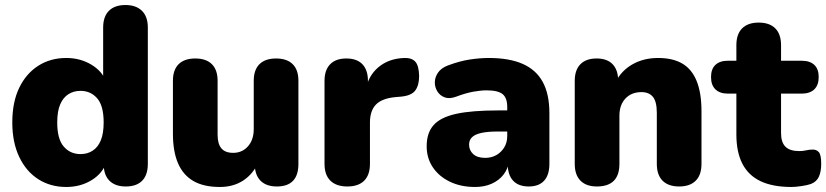

<svg xmlns="http://www.w3.org/2000/svg" viewBox="-20 -734 3292 765"><path d="M244 11Q181 11 132.5 -20Q84 -51 56.5 -109Q29 -167 29 -246Q29 -327 56.5 -384Q84 -441 132.5 -472Q181 -503 244 -503Q299 -503 343 -477Q387 -451 402 -410H391V-624Q391 -668 414 -691Q437 -714 480 -714Q522 -714 545.5 -691Q569 -668 569 -624V-81Q569 -37 546.5 -14Q524 9 481 9Q439 9 416 -14Q393 -37 393 -81V-138L404 -89Q390 -44 345.5 -16.5Q301 11 244 11ZM301 -120Q328 -120 349 -133.5Q370 -147 381.5 -174.5Q393 -202 393 -246Q393 -313 367 -342.5Q341 -372 301 -372Q274 -372 253 -359Q232 -346 220 -318.5Q208 -291 208 -246Q208 -180 234 -150Q260 -120 301 -120Z M856 11Q792 11 751 -12.5Q710 -36 689.5 -83Q669 -130 669 -202V-412Q669 -456 692 -478.5Q715 -501 758 -501Q801 -501 824 -478.5Q847 -456 847 -412V-197Q847 -161 862 -143Q877 -125 909 -125Q945 -125 968 -151Q991 -177 991 -220V-412Q991 -456 1014 -478.5Q1037 -501 1080 -501Q1123 -501 1146 -478.5Q1169 -456 1169 -412V-81Q1169 9 1083 9Q1041 9 1018 -14Q995 -37 995 -81V-139L1011 -90Q989 -41 949.5 -15Q910 11 856 11Z M1364 9Q1320 9 1296.5 -14Q1273 -37 1273 -81V-412Q1273 -455 1295.5 -478Q1318 -501 1360 -501Q1402 -501 1424 -478Q1446 -455 1446 -412V-371H1436Q1446 -431 1487.5 -466Q1529 -501 1591 -503Q1620 -504 1634.5 -488.5Q1649 -473 1650 -431Q1650 -395 1635 -374Q1620 -353 1578 -349L1555 -347Q1502 -342 1478 -317.5Q1454 -293 1454 -245V-81Q1454 -37 1431 -14Q1408 9 1364 9Z M1873 11Q1816 11 1772.5 -10Q1729 -31 1704.5 -67.5Q1680 -104 1680 -151Q1680 -205 1708 -236Q1736 -267 1798 -280.5Q1860 -294 1963 -294H2018V-210H1963Q1924 -210 1898.5 -204.5Q1873 -199 1861 -187.5Q1849 -176 1849 -158Q1849 -135 1865.5 -120Q1882 -105 1913 -105Q1938 -105 1957.5 -116Q1977 -127 1989 -146.5Q2001 -166 2001 -192V-308Q2001 -344 1982.5 -359Q1964 -374 1919 -374Q1895 -374 1865 -368.5Q1835 -363 1798 -349Q1771 -339 1752 -346Q1733 -353 1722.5 -370Q1712 -387 1712.5 -407Q1713 -427 1725.5 -445Q1738 -463 1764 -473Q1812 -491 1852.5 -497Q1893 -503 1927 -503Q2009 -503 2062.5 -479.5Q2116 -456 2142.5 -407.5Q2169 -359 2169 -283V-81Q2169 -37 2148 -14Q2127 9 2087 9Q2046 9 2024.5 -14Q2003 -37 2003 -81V-107L2009 -93Q2004 -61 1986 -38Q1968 -15 1939 -2Q1910 11 1873 11Z M2358 9Q2316 9 2293 -14Q2270 -37 2270 -81V-412Q2270 -455 2292.5 -478Q2315 -501 2357 -501Q2399 -501 2421 -478Q2443 -455 2443 -412V-365L2432 -406Q2456 -453 2500.5 -478Q2545 -503 2602 -503Q2661 -503 2699 -480.5Q2737 -458 2756 -410.5Q2775 -363 2775 -291V-81Q2775 -37 2752 -14Q2729 9 2686 9Q2643 9 2620 -14Q2597 -37 2597 -81V-284Q2597 -329 2581.5 -348Q2566 -367 2536 -367Q2496 -367 2472 -341.5Q2448 -316 2448 -273V-81Q2448 9 2358 9Z M3134 11Q3059 11 3010.5 -12Q2962 -35 2938 -81.5Q2914 -128 2914 -198V-361H2880Q2848 -361 2830.5 -378Q2813 -395 2813 -427Q2813 -459 2830.5 -475.5Q2848 -492 2880 -492H2914V-554Q2914 -598 2937 -621Q2960 -644 3003 -644Q3046 -644 3069 -621Q3092 -598 3092 -554V-492H3174Q3207 -492 3224.5 -475.5Q3242 -459 3242 -427Q3242 -395 3224.5 -378Q3207 -361 3174 -361H3092V-204Q3092 -167 3109.5 -149.5Q3127 -132 3165 -132Q3179 -132 3192 -135Q3205 -138 3216 -138Q3232 -139 3242 -128.5Q3252 -118 3252 -81Q3252 -51 3243 -30.5Q3234 -10 3211 -1Q3197 4 3173 7.5Q3149 11 3134 11Z"/></svg>

Font: Nunito ExtraLight Black
Style: Regular
Weight: 900
Version: Version 3.602